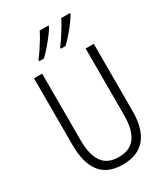

<svg xmlns="http://www.w3.org/2000/svg" viewBox="-229 -1052 1021 1166"><g transform="rotate(-30 281.5 -469.0)"><path d="M280 10Q173 10 122.5 -55.5Q72 -121 72 -244V-714H129V-248Q129 -146 165 -94Q201 -42 281 -42Q360 -42 397 -94Q434 -146 434 -248V-714H491V-242Q491 -119 438 -54.5Q385 10 280 10ZM303 -797Q319 -817 337 -844.5Q355 -872 371.5 -899.5Q388 -927 398 -948H459V-940Q447 -919 426 -891Q405 -863 381 -835.5Q357 -808 336 -788H303ZM151 -797Q167 -817 185.5 -844.5Q204 -872 220.5 -899.5Q237 -927 247 -948H308V-940Q296 -919 275 -891.5Q254 -864 230 -836Q206 -808 184 -788H151Z"/></g></svg>

Font: Noto Sans Mono SemiCondensed Light
Style: Regular
Weight: 300
Width: 4
Designer: Monotype Design Team
Foundry: Monotype Imaging Inc.
Version: Version 2.014; ttfautohint (v1.8.4.7-5d5b)